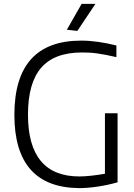

<svg xmlns="http://www.w3.org/2000/svg" viewBox="-20 -959 691 988"><path d="M324 -806 400 -939H471L378 -800ZM389 9Q54 7 54 -368Q54 -750 398 -750Q440 -750 485.5 -743.5Q531 -737 579 -725V-665Q549 -672 525.5 -676.5Q502 -681 481 -684Q460 -687 441 -688Q422 -689 402 -689Q260 -689 192 -610.5Q124 -532 124 -369Q124 -51 389 -51Q414 -51 451 -55Q488 -59 520 -65V-376H585V-21Q537 -7 484 1Q431 9 389 9Z"/></svg>

Font: Encode Sans Normal
Style: Light
Weight: 300
Designer: Pablo Impallari, Andres Torresi
Foundry: Pablo Impallari, Andres Torresi
Version: Version 1.000; ttfautohint (v1.00) -l 8 -r 50 -G 200 -x 14 -